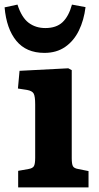

<svg xmlns="http://www.w3.org/2000/svg" viewBox="-44 -815 429 835"><path d="M35 0V-72L80 -80Q98 -83 103.5 -92.5Q109 -102 109 -129V-361Q109 -396 102.5 -408Q96 -420 73 -424L34 -430L41 -507L253 -518L268 -510V-127Q268 -102 273 -92.5Q278 -83 296 -80L341 -71V0ZM149 -585Q70 -585 27 -637.5Q-16 -690 -24 -783L32 -795Q50 -739 80.5 -716Q111 -693 153 -693Q201 -693 228 -718.5Q255 -744 269 -795L328 -784Q321 -727 299 -682Q277 -637 239.5 -611Q202 -585 149 -585Z"/></svg>

Font: Literata 12pt
Style: Bold
Weight: 700
Designer: Latin by Veronika Burian and Jose Scaglione. Greek by Irene Vlachou. Cyrillic by Vera Evstafieva.
Foundry: TypeTogether
Version: Version 3.002